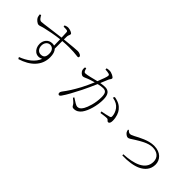

<svg xmlns="http://www.w3.org/2000/svg" viewBox="118 -1736 2764 2764"><g transform="rotate(45 1500.0 -353.5)"><path d="M513 -213C467 -213 430 -251 430 -313C430 -364 461 -410 513 -410C556 -410 594 -379 594 -308C594 -235 564 -213 513 -213ZM520 -446C438 -446 394 -377 394 -310C394 -208 477 -133 574 -185C538 -85 439 -12 318 34L333 61C515 6 640 -108 640 -281C640 -342 626 -388 598 -416L597 -570C804 -587 885 -565 912 -565C927 -565 932 -573 932 -585C932 -611 885 -626 858 -626C835 -626 753 -619 597 -603L598 -665C599 -691 614 -704 614 -726C614 -747 555 -768 521 -768C498 -768 477 -759 461 -753L464 -730C494 -730 515 -730 529 -727C545 -723 550 -718 551 -697L555 -598C433 -585 222 -552 188 -552C154 -552 134 -590 117 -620L96 -612C98 -593 101 -572 108 -557C119 -534 161 -493 192 -493C215 -493 234 -506 278 -516C345 -532 463 -556 557 -566L560 -440C548 -444 535 -446 520 -446Z M1688 -509C1758 -497 1799 -471 1828 -433C1859 -392 1869 -349 1871 -324C1873 -299 1872 -290 1851 -283C1822 -273 1746 -258 1712 -252L1718 -226C1752 -232 1819 -241 1840 -239C1868 -236 1864 -210 1890 -210C1914 -210 1923 -239 1923 -272C1923 -348 1898 -412 1869 -447C1833 -491 1790 -520 1702 -535ZM1326 -720C1349 -719 1388 -715 1403 -709C1417 -703 1419 -695 1419 -684C1419 -666 1395 -597 1363 -519C1294 -502 1193 -475 1161 -475C1131 -475 1126 -511 1118 -537L1096 -533C1092 -515 1094 -491 1097 -480C1105 -452 1139 -419 1164 -419C1187 -419 1199 -430 1247 -448C1267 -456 1306 -468 1348 -480C1320 -415 1289 -347 1263 -298C1203 -187 1163 -125 1106 -50C1095 -35 1092 -24 1092 -12C1092 5 1105 15 1114 15C1124 15 1134 9 1146 -9C1191 -73 1236 -158 1295 -274C1331 -346 1366 -424 1395 -492C1432 -501 1467 -507 1493 -507C1552 -507 1569 -474 1569 -394C1569 -274 1529 -160 1501 -112C1473 -64 1447 -53 1417 -53C1395 -53 1348 -83 1294 -119L1282 -102C1340 -56 1348 -43 1356 -30C1369 -9 1372 4 1403 4C1454 4 1492 -22 1520 -60C1573 -132 1612 -270 1612 -389C1612 -500 1572 -539 1500 -539C1475 -539 1439 -534 1411 -529L1460 -647C1469 -669 1486 -678 1486 -698C1486 -719 1419 -751 1381 -751C1360 -751 1341 -748 1326 -744Z M2180 -343 2168 -336C2171 -321 2174 -307 2182 -295C2194 -277 2223 -253 2246 -253C2268 -253 2288 -270 2345 -306C2403 -341 2506 -409 2598 -409C2696 -409 2756 -356 2756 -270C2756 -104 2573 -49 2371 -39L2372 -17C2491 -12 2598 -30 2664 -61C2746 -99 2805 -163 2805 -262C2805 -354 2736 -440 2598 -440C2486 -440 2369 -374 2299 -337C2258 -316 2246 -313 2230 -313C2214 -313 2196 -324 2180 -343Z"/></g></svg>

Font: Noto Serif TC ExtraLight
Style: Regular
Weight: 200
Designer: Ryoko NISHIZUKA 西塚涼子 (kana & ideographs); Frank Grießhammer (Latin, Greek & Cyrillic); Wenlong ZHANG 张文龙 (bopomofo); San
Foundry: Adobe
Version: Version 2.001;hotconv 1.1.0;makeotfexe 2.6.0